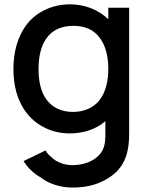

<svg xmlns="http://www.w3.org/2000/svg" viewBox="-20 -598 687 883"><path d="M478.1 -562.5V-509.4C433.3 -553.1 369.8 -578.1 302.1 -578.1C225 -578.1 152.1 -546.9 105.2 -488.5C60.4 -431.3 41.7 -357.3 41.7 -281.2C41.7 -206.3 58.3 -133.3 105.2 -75C152.1 -16.7 224 15.6 300 15.6C363.5 15.6 420.8 -3.1 464.6 -40.6V13.5C465.6 69.8 456.3 100 422.9 127.1C394.8 150 353.1 161.5 312.5 161.5C279.2 161.5 239.6 149 215.6 124C205.2 115.6 195.8 106.3 189.6 93.8L88.5 142.7C107.3 174 136.5 201 166.7 217.7C204.2 247.9 260.4 264.6 311.5 264.6C365.6 264.6 424 256.2 480.2 219.8C547.9 176 574 115.6 574 15.6V-562.5ZM314.6 -83.3C267.7 -83.3 220.8 -101 192.7 -141.7C166.7 -177.1 157.3 -228.1 157.3 -281.2C157.3 -335.4 167.7 -386.5 193.8 -421.9C221.9 -462.5 266.7 -479.2 318.8 -479.2C365.6 -479.2 408.3 -463.5 435.4 -428.1C465.6 -391.7 478.1 -337.5 478.1 -281.2C478.1 -226 465.6 -170.8 435.4 -134.4C406.3 -100 363.5 -83.3 314.6 -83.3Z"/></svg>

Font: Manrope Semibold
Style: Regular
Weight: 600
Width: 4
Designer: Michael Sharanda
Foundry: Michael Sharanda
Version: Version 2.000;PS 002.000;hotconv 1.0.88;makeotf.lib2.5.64775